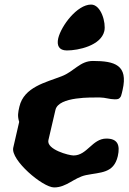

<svg xmlns="http://www.w3.org/2000/svg" viewBox="-20 -754 563 841"><path d="M235 -586C228 -555 238 -533 273 -533C323 -533 422 -554 437 -618C445 -654 423 -734 379 -734C318 -734 248 -641 235 -586ZM64 -220 38 -107C26 -53 167 67 217 67C272 67 304 24 357 13C421 0 478 6 496 -70C507 -119 495 -147 446 -147C384 -147 362 -73 302 -73C282 -73 183 -99 192 -140L223 -273C237 -332 384 -327 418 -327C441 -327 460 -319 482 -319C493 -319 502 -318 510 -333C512 -337 516 -356 517 -360C542 -469 483 -487 387 -487C330 -487 305 -441 250 -420C181 -393 85 -373 65 -287C59 -261 56 -246 64 -220Z"/></svg>

Font: Charger
Style: OversprayIt
Weight: 400
Designer: Jasper
Foundry: Cannot Into Space Fonts
Version: Version 0.980